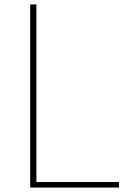

<svg xmlns="http://www.w3.org/2000/svg" viewBox="-20 -845 589 865"><path d="M116 -825H144V-25H516V0H116Z"/></svg>

Font: Spartan MB
Style: Regular
Weight: 250
Designer: Matt Bailey
Foundry: Matt Bailey
Version: Version 1.000